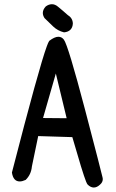

<svg xmlns="http://www.w3.org/2000/svg" viewBox="-20 -859 540 893"><path d="M250 -827.6Q273.9 -808.1 294.4 -789.6Q317.9 -775.4 318.8 -750V-749.5Q317.9 -731.4 307.6 -720.9Q297.4 -710.4 277.8 -708.5Q248.5 -715.8 227.8 -735.4Q207 -754.9 187 -774.9Q179.2 -787.1 179.2 -798.8Q179.2 -814.5 192.9 -829.1Q207 -839.4 221.7 -839.4Q236.3 -839.4 250 -827.6ZM251.5 -688Q267.1 -688 277.3 -674.3Q296.9 -647.9 375.5 -349.1Q453.1 -52.7 456.5 -35.6Q458 -30.3 458 -25.4Q458 -11.2 444.8 0Q430.7 13.2 416.3 13.2Q401.9 13.2 388.2 0Q385.3 -2.4 380.4 -14.2Q364.7 -53.2 316.4 -221.2L157.7 -226.1L128.4 -85Q125 -47.4 99.6 -22.5L98.6 -22Q83.5 -15.1 71.8 -15.1Q42 -15.1 35.6 -55.7V-57.1Q161.6 -546.4 197.8 -644Q204.1 -661.6 209 -668.9Q233.9 -688 251.5 -688ZM290 -309.1 239.7 -517.1 180.2 -310.1Z"/></svg>

Font: Bakudai
Style: Medium
Weight: 500
Version: Version 1.48